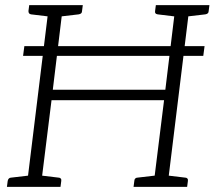

<svg xmlns="http://www.w3.org/2000/svg" viewBox="-20 -729 837 749"><path d="M75 -549H778L773 -511H70ZM84 0 171 -709H226L186 -379H625L665 -709H720L633 0H578L620 -338H181L139 0ZM7 0 10 -23Q11 -29 14.5 -32.5Q18 -36 23 -36L100 -45L101 0ZM123 0 134 -45 209 -36Q214 -36 217 -32.5Q220 -29 219 -23L216 0ZM188 -709 176 -664 101 -673Q96 -674 93.5 -677Q91 -680 91 -686L94 -709ZM303 -709 300 -686Q300 -680 296.5 -677Q293 -674 287 -673L210 -664V-709ZM501 0 504 -23Q504 -29 507.5 -32.5Q511 -36 516 -36L593 -45L594 0ZM617 0 628 -45 703 -36Q708 -36 711 -32.5Q714 -29 713 -23L710 0ZM681 -709 669 -664 595 -673Q589 -674 586.5 -677Q584 -680 585 -686L588 -709ZM797 -709 794 -686Q794 -680 790.5 -677Q787 -674 781 -673L704 -664V-709Z"/></svg>

Font: Aleo Light
Style: Italic
Weight: 300
Italic angle: -7°
Designer: Alessio Laiso
Foundry: Alessio Laiso
Version: Version 2.001;gftools[0.9.29]